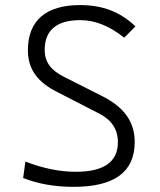

<svg xmlns="http://www.w3.org/2000/svg" viewBox="-20 -723 626 753"><path d="M269 9.8C429.2 9.8 508.3 -48.8 508.3 -166C508.3 -246.6 465.3 -303.7 380.4 -346.2L230.5 -421.9C181.2 -446.8 155.3 -478 155.3 -527.3C155.3 -605 202.6 -644 294.9 -644C352.5 -644 407.7 -622.1 467.3 -575.2L511.2 -619.6C451.2 -676.8 381.8 -703.1 294.4 -703.1C159.7 -703.1 89.4 -642.1 89.4 -525.9C89.4 -449.7 129.4 -399.4 205.1 -361.8L369.6 -277.3C418 -252.4 442.4 -215.3 442.4 -165.5C442.4 -87.9 387.7 -49.3 276.9 -49.3C213.4 -49.3 147.9 -63 79.6 -89.4L70.8 -24.9C128.9 -2 194.3 9.8 269 9.8Z"/></svg>

Font: Cascadia Mono Light
Style: Regular
Weight: 300
Monospace: yes
Designer: Aaron Bell
Foundry: Saja Typeworks
Version: Version 2404.023